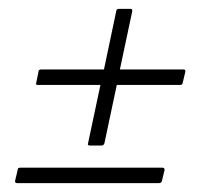

<svg xmlns="http://www.w3.org/2000/svg" viewBox="-20 -476 473 434"><path d="M184 -147Q181 -147 179.5 -148Q178 -149 179 -152L207 -284H65Q62 -284 61.5 -286Q61 -288 62 -289L67 -314Q67 -317 69 -318Q71 -319 73 -319H215L243 -452Q243 -454 245 -455Q247 -456 250 -456H276Q277 -456 278 -455Q279 -454 279 -451L251 -319H395Q397 -319 398 -318Q399 -317 399 -314L393 -289Q393 -287 391.5 -285.5Q390 -284 387 -284H244L216 -152Q215 -149 213 -148Q211 -147 210 -147ZM19 -62Q15 -62 14.5 -64Q14 -66 14 -67L20 -92Q20 -95 21.5 -96Q23 -97 27 -97H347Q349 -97 350.5 -96Q352 -95 352 -92L346 -67Q346 -65 344 -63.5Q342 -62 339 -62Z"/></svg>

Font: Glory Thin ExtraLight
Style: Italic
Weight: 250
Italic angle: -12°
Version: Version 1.011